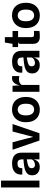

<svg xmlns="http://www.w3.org/2000/svg" viewBox="1514 -2334 827 3896"><g transform="rotate(-90 1928.0 -386.5)"><path d="M72 0V-779.5H210.5V0Z M486.5 6Q414 6 366.2 -34Q318.5 -74 318.5 -144.5Q318.5 -218 360.2 -253.8Q402 -289.5 469 -303.5Q500 -310 533.2 -314.2Q566.5 -318.5 595.5 -321Q624.5 -323.5 642.5 -325V-343.5Q642.5 -397 623 -421.2Q603.5 -445.5 556 -445.5Q510 -445.5 486.5 -426.2Q463 -407 463 -348H334Q328.5 -419.5 355.8 -465.5Q383 -511.5 436.2 -533.8Q489.5 -556 561.5 -556Q618 -556 667.2 -539Q716.5 -522 747 -478.8Q777.5 -435.5 777.5 -357V0H641.5L642.5 -125Q633.5 -70 596.2 -32Q559 6 486.5 6ZM528.5 -90.5Q566 -90.5 600.8 -110.8Q635.5 -131 642.5 -163.5V-256Q622.5 -253.5 598.8 -249.2Q575 -245 558 -241Q505.5 -229.5 484 -210.5Q462.5 -191.5 462.5 -157Q462.5 -126 481 -108.2Q499.5 -90.5 528.5 -90.5Z M1024 0 837 -545.5H989L1060.5 -272L1095.5 -132.5H1100L1135 -271.5L1206.5 -545.5H1358.5L1172 0Z M1651 7.5Q1534.5 7.5 1465 -65.2Q1395.5 -138 1395.5 -276Q1395.5 -363 1428.8 -426Q1462 -489 1520.2 -522.8Q1578.5 -556.5 1653 -556.5Q1773 -556.5 1840.8 -481.5Q1908.5 -406.5 1908.5 -276Q1908.5 -184 1874.8 -120.8Q1841 -57.5 1782.5 -25Q1724 7.5 1651 7.5ZM1653 -108Q1704 -108 1737.2 -146Q1770.5 -184 1770.5 -276Q1770.5 -361.5 1737 -401.2Q1703.5 -441 1651 -441Q1600 -441 1567 -401.5Q1534 -362 1534 -276Q1534 -188 1568 -148Q1602 -108 1653 -108Z M2013 0V-546H2134.5L2143.5 -401.5Q2152 -444.5 2170.5 -479.8Q2189 -515 2219.5 -536Q2250 -557 2294 -557Q2315.5 -557 2332.5 -552.5V-407.5Q2315.5 -412.5 2298.2 -414.2Q2281 -416 2265 -416Q2229.5 -416 2197.8 -401.8Q2166 -387.5 2151.5 -359V0Z M2553.5 6Q2481 6 2433.2 -34Q2385.5 -74 2385.5 -144.5Q2385.5 -218 2427.2 -253.8Q2469 -289.5 2536 -303.5Q2567 -310 2600.2 -314.2Q2633.5 -318.5 2662.5 -321Q2691.5 -323.5 2709.5 -325V-343.5Q2709.5 -397 2690 -421.2Q2670.5 -445.5 2623 -445.5Q2577 -445.5 2553.5 -426.2Q2530 -407 2530 -348H2401Q2395.5 -419.5 2422.8 -465.5Q2450 -511.5 2503.2 -533.8Q2556.5 -556 2628.5 -556Q2685 -556 2734.2 -539Q2783.5 -522 2814 -478.8Q2844.5 -435.5 2844.5 -357V0H2708.5L2709.5 -125Q2700.5 -70 2663.2 -32Q2626 6 2553.5 6ZM2595.5 -90.5Q2633 -90.5 2667.8 -110.8Q2702.5 -131 2709.5 -163.5V-256Q2689.5 -253.5 2665.8 -249.2Q2642 -245 2625 -241Q2572.5 -229.5 2551 -210.5Q2529.5 -191.5 2529.5 -157Q2529.5 -126 2548 -108.2Q2566.5 -90.5 2595.5 -90.5Z M3126.5 7Q3060 7 3023 -26.8Q2986 -60.5 2986 -127.5L2985 -387Q2985 -425 3019.5 -433.5H2920.5V-546H2986L3012.5 -702H3122V-546H3246V-433.5H3122V-167Q3122 -134.5 3132.5 -122.2Q3143 -110 3173 -110Q3196.5 -110 3214.5 -110.5Q3232.5 -111 3247.5 -112.5V-0.5Q3226 5 3192.5 6Q3159 7 3126.5 7Z M3561.5 7.5Q3445 7.5 3375.5 -65.2Q3306 -138 3306 -276Q3306 -363 3339.2 -426Q3372.5 -489 3430.8 -522.8Q3489 -556.5 3563.5 -556.5Q3683.5 -556.5 3751.2 -481.5Q3819 -406.5 3819 -276Q3819 -184 3785.2 -120.8Q3751.5 -57.5 3693 -25Q3634.5 7.5 3561.5 7.5ZM3563.5 -108Q3614.5 -108 3647.8 -146Q3681 -184 3681 -276Q3681 -361.5 3647.5 -401.2Q3614 -441 3561.5 -441Q3510.5 -441 3477.5 -401.5Q3444.5 -362 3444.5 -276Q3444.5 -188 3478.5 -148Q3512.5 -108 3563.5 -108Z"/></g></svg>

Font: Spline Sans SemiBold
Style: Regular
Weight: 600
Designer: Eben Sorkin, Mirko Velimirovic
Foundry: Sorkin Type
Version: Version 1.000; ttfautohint (v1.8.3)